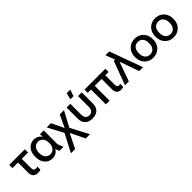

<svg xmlns="http://www.w3.org/2000/svg" viewBox="305 -2208 3893 3893"><g transform="rotate(-45 2252.0 -261.0)"><path d="M324 10Q254 10 217 -25.5Q180 -61 180 -132V-464H287V-151Q287 -117 303 -100Q319 -83 351 -83Q361 -83 373 -85Q385 -87 399 -92V-2Q380 4 362.5 7Q345 10 324 10ZM20 -426V-518H467V-426Z M738 12Q673 12 620.5 -20.5Q568 -53 538.5 -113.5Q509 -174 509 -259Q509 -344 538.5 -404.5Q568 -465 620 -497.5Q672 -530 737 -530Q769 -530 800 -520.5Q831 -511 857.5 -491Q884 -471 901 -439H902V-518H1009V-125L1056 0H941L909 -86H908Q890 -51 862.5 -29.5Q835 -8 803 2Q771 12 738 12ZM763 -79Q805 -79 838 -99.5Q871 -120 890 -160Q909 -200 909 -259Q909 -319 889.5 -359Q870 -399 837.5 -419Q805 -439 763 -439Q723 -439 690 -419Q657 -399 638 -359Q619 -319 619 -259Q619 -200 638 -160Q657 -120 690 -99.5Q723 -79 763 -79Z M1071 200 1272 -184 1094 -518H1217L1343 -253H1344L1468 -518H1590L1414 -188L1617 200H1496L1346 -109H1345L1192 200Z M1882 12Q1816 12 1767 -11.5Q1718 -35 1691.5 -83Q1665 -131 1665 -203V-518H1772V-207Q1772 -142 1802 -110.5Q1832 -79 1882 -79Q1932 -79 1962.5 -110.5Q1993 -142 1993 -207V-518H2100V-203Q2100 -131 2073.5 -83Q2047 -35 1998 -11.5Q1949 12 1882 12ZM1836 -582 1871 -722H1974L1927 -582Z M2707 10Q2644 10 2610.5 -25Q2577 -60 2577 -132V-465H2682V-151Q2682 -117 2695.5 -100Q2709 -83 2734 -83Q2743 -83 2752.5 -85Q2762 -87 2774 -92V-2Q2757 4 2741.5 7Q2726 10 2707 10ZM2273 0V-465H2380V0ZM2179 -426V-518H2776V-426Z M3228 0 3066 -462 3056 -487 2972 -711H3081L3339 0ZM2822 0 3011 -510H3113L3117 -435H3088L2932 0Z M3626 12Q3552 12 3494 -21Q3436 -54 3402.5 -114.5Q3369 -175 3369 -259Q3369 -343 3402.5 -403.5Q3436 -464 3494 -497Q3552 -530 3626 -530Q3699 -530 3757 -497Q3815 -464 3849 -403.5Q3883 -343 3883 -259Q3883 -175 3849 -114.5Q3815 -54 3757 -21Q3699 12 3626 12ZM3626 -79Q3666 -79 3699.5 -98.5Q3733 -118 3752.5 -158Q3772 -198 3772 -259Q3772 -320 3752.5 -360Q3733 -400 3699.5 -419.5Q3666 -439 3626 -439Q3585 -439 3551.5 -419.5Q3518 -400 3498.5 -360Q3479 -320 3479 -259Q3479 -198 3498.5 -158Q3518 -118 3551.5 -98.5Q3585 -79 3626 -79Z M4212 12Q4138 12 4080 -21Q4022 -54 3988.5 -114.5Q3955 -175 3955 -259Q3955 -343 3988.5 -403.5Q4022 -464 4080 -497Q4138 -530 4212 -530Q4285 -530 4343 -497Q4401 -464 4435 -403.5Q4469 -343 4469 -259Q4469 -175 4435 -114.5Q4401 -54 4343 -21Q4285 12 4212 12ZM4212 -79Q4252 -79 4285.5 -98.5Q4319 -118 4338.5 -158Q4358 -198 4358 -259Q4358 -320 4338.5 -360Q4319 -400 4285.5 -419.5Q4252 -439 4212 -439Q4171 -439 4137.5 -419.5Q4104 -400 4084.5 -360Q4065 -320 4065 -259Q4065 -198 4084.5 -158Q4104 -118 4137.5 -98.5Q4171 -79 4212 -79Z"/></g></svg>

Font: TikTok Sans 24pt Medium
Style: Regular
Weight: 500
Version: Version 4.000